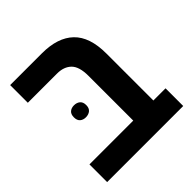

<svg xmlns="http://www.w3.org/2000/svg" viewBox="-166 -718 837 837"><g transform="rotate(-45 253.0 -299.0)"><path d="M22 0V-109H292V-385Q292 -442 268 -465.5Q244 -489 202 -489H22V-598H218Q315 -598 365.5 -549.5Q416 -501 416 -399V-109H491V0ZM119 -302Q119 -321 129.5 -330Q140 -339 156 -339Q173 -339 184 -330Q195 -321 195 -302Q195 -283 184 -274Q173 -265 156 -265Q140 -265 129.5 -274Q119 -283 119 -302Z"/></g></svg>

Font: Noto Sans Hebrew SemiCondensed SemiBold
Style: Regular
Weight: 600
Width: 4
Designer: Monotype Design Team
Foundry: Monotype Imaging Inc.
Version: Version 2.004; ttfautohint (v1.8.4.7-5d5b)